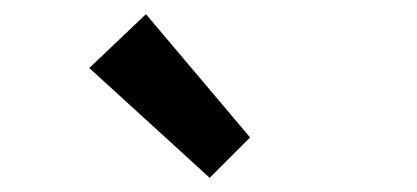

<svg xmlns="http://www.w3.org/2000/svg" viewBox="-20 -824 589 271"><path d="M276 -573 106 -728 186 -804 333 -630Z"/></svg>

Font: Processing Sans Pro Semibold
Style: Regular
Weight: 600
Designer: Paul D. Hunt
Foundry: Adobe Systems Incorporated
Version: Version 2.020;PS 2.000;hotconv 1.0.86;makeotf.lib2.5.63406